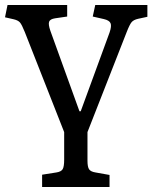

<svg xmlns="http://www.w3.org/2000/svg" viewBox="-25 -527 608 766"><path d="M143 219V170L200 161Q219 158 225 148Q231 138 231 110V0L74 -399Q62 -429 54.5 -437.5Q47 -446 30 -450L-5 -458L5 -507H243V-461L195 -454Q175 -451 171 -440.5Q167 -430 176 -404L292 -83H297L412 -397Q421 -423 416 -434.5Q411 -446 389 -451L345 -461L355 -507H563V-460L526 -452Q508 -448 500 -438.5Q492 -429 480 -398L324 0V114Q324 139 330.5 148.5Q337 158 356 161L412 171V219Z"/></svg>

Font: Literata 12pt
Style: Regular
Weight: 400
Designer: Latin by Veronika Burian and Jose Scaglione. Greek by Irene Vlachou. Cyrillic by Vera Evstafieva.
Foundry: TypeTogether
Version: Version 3.002